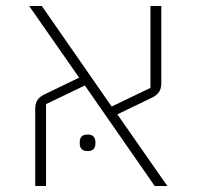

<svg xmlns="http://www.w3.org/2000/svg" viewBox="-20 -618 653 638"><path d="M97 -256Q97 -274 104.5 -285.5Q112 -297 129 -305L243 -360L77 -598H119L351 -264L480 -326V-598H516V-342Q516 -324 508.5 -312.5Q501 -301 484 -293L370 -238L536 0H494L262 -334L133 -272V0H97ZM271 -116Q257 -116 251 -123Q245 -130 245 -140V-147Q245 -157 251 -164Q257 -171 271 -171Q285 -171 291 -164Q297 -157 297 -147V-140Q297 -130 291 -123Q285 -116 271 -116Z"/></svg>

Font: IBM Plex Sans Hebrew ExtLt
Style: Regular
Weight: 200
Designer: Mike Abbink, Paul van der Laan, Pieter van Rosmalen, Yanek Iontef
Foundry: Bold Monday
Version: Version 1.3